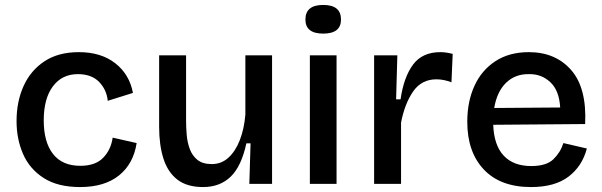

<svg xmlns="http://www.w3.org/2000/svg" viewBox="-20 -744 2435 777"><path d="M304 13Q214 13 157 -23.5Q100 -60 73.5 -120.5Q47 -181 47 -254Q47 -333 75.5 -396Q104 -459 160 -496Q216 -533 299 -533Q389 -533 446.5 -488Q504 -443 518 -368L416 -336Q412 -380 381.5 -412Q351 -444 295 -444Q231 -444 194 -394.5Q157 -345 157 -257Q157 -169 194.5 -121Q232 -73 305 -73Q366 -73 397.5 -105.5Q429 -138 436 -187L533 -165Q520 -81 461.5 -34Q403 13 304 13Z M802 13Q737 13 698 -17Q659 -47 641.5 -102Q624 -157 624 -230V-520H733V-257Q733 -230 735.5 -199Q738 -168 748 -141Q758 -114 779 -97Q800 -80 837 -80Q876 -80 904.5 -106Q933 -132 950.5 -177Q968 -222 973 -280V-520H1081V0H989L994 -164H977Q957 -71 913.5 -29Q870 13 802 13Z M1234 0V-520H1342V0ZM1288 -608Q1216 -608 1216 -665Q1216 -724 1288 -724Q1360 -724 1360 -665Q1360 -608 1288 -608Z M1494 0V-520H1588L1583 -342H1601Q1614 -432 1651.5 -482.5Q1689 -533 1762 -533Q1772 -533 1784 -531.5Q1796 -530 1812 -526L1807 -411Q1776 -423 1746 -423Q1686 -423 1652 -374Q1618 -325 1603 -248V0Z M2129 13Q2005 13 1938 -58Q1871 -129 1871 -251Q1871 -333 1900 -396.5Q1929 -460 1985 -496.5Q2041 -533 2120 -533Q2228 -533 2291.5 -460.5Q2355 -388 2348 -242L1976 -239Q1979 -156 2018.5 -114Q2058 -72 2130 -72Q2191 -72 2219.5 -99.5Q2248 -127 2260 -165L2355 -143Q2336 -71 2280.5 -29Q2225 13 2129 13ZM2121 -444Q2065 -445 2028 -409Q1991 -373 1980 -307L2247 -309Q2243 -378 2207 -411.5Q2171 -445 2121 -444Z"/></svg>

Font: Bricolage Grotesque 10pt Medium
Style: Regular
Weight: 500
Designer: Mathieu Triay
Foundry: Atelier Triay
Version: Version 1.000; ttfautohint (v1.8.4.7-5d5b);gftools[0.9.32]